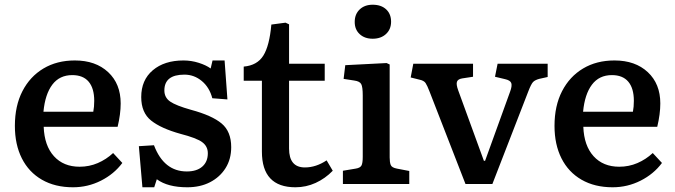

<svg xmlns="http://www.w3.org/2000/svg" viewBox="-20 -779 2859 813"><path d="M289 14Q213 14 157.5 -18Q102 -50 72.5 -108.5Q43 -167 43 -246Q43 -331 75 -393Q107 -455 164 -489Q221 -523 297 -523Q385 -523 438 -473.5Q491 -424 491 -341Q491 -296 478 -242H165Q168 -162 208.5 -117.5Q249 -73 317 -73Q358 -73 394 -88.5Q430 -104 459 -131L498 -89Q463 -42 407.5 -14Q352 14 289 14ZM164 -306H375Q379 -326 379 -352Q379 -405 355.5 -433Q332 -461 286 -461Q232 -461 201.5 -420.5Q171 -380 164 -306Z M583 14 568 -160 632 -164Q674 -53 771 -53Q813 -53 836.5 -73.5Q860 -94 860 -130Q860 -160 835.5 -177.5Q811 -195 745 -212Q662 -235 620 -268.5Q578 -302 578 -368Q578 -440 627 -481.5Q676 -523 757 -523Q790 -523 821.5 -513Q853 -503 872 -489L880 -523H931L943 -358L879 -363Q867 -409 834.5 -436Q802 -463 761 -463Q676 -463 676 -396Q676 -366 700.5 -349Q725 -332 789 -314Q878 -290 918.5 -256Q959 -222 959 -156Q959 -105 935 -67Q911 -29 869.5 -7.5Q828 14 773 14Q690 14 644 -20L633 14Z M1231 14Q1089 14 1089 -137V-437H1012V-497Q1069 -502 1095 -543.5Q1121 -585 1129 -675L1189 -683L1204 -676V-509H1355V-437H1204V-150Q1204 -70 1271 -70Q1318 -70 1363 -100L1389 -56Q1357 -23 1316.5 -4.5Q1276 14 1231 14Z M1558 -615Q1524 -615 1503 -634.5Q1482 -654 1482 -686Q1482 -719 1503 -739Q1524 -759 1558 -759Q1594 -759 1615 -739.5Q1636 -720 1636 -687Q1636 -655 1614.5 -635Q1593 -615 1558 -615ZM1432 0V-56L1486 -65Q1505 -68 1510.5 -78Q1516 -88 1516 -115V-375Q1516 -411 1509.5 -423Q1503 -435 1480 -438L1435 -445L1442 -503L1617 -512L1630 -506V-112Q1630 -92 1634.5 -80.5Q1639 -69 1661 -65L1713 -55V0Z M1951 0 1799 -391Q1789 -417 1782 -427.5Q1775 -438 1755 -442L1719 -451L1730 -509H1983V-454L1937 -447Q1919 -444 1915 -433Q1911 -422 1920 -397L2029 -98H2034L2140 -391Q2149 -415 2145 -427Q2141 -439 2118 -444L2076 -454L2087 -509H2299V-453L2263 -445Q2245 -440 2237 -431.5Q2229 -423 2217 -392L2065 0Z M2574 14Q2498 14 2442.5 -18Q2387 -50 2357.5 -108.5Q2328 -167 2328 -246Q2328 -331 2360 -393Q2392 -455 2449 -489Q2506 -523 2582 -523Q2670 -523 2723 -473.5Q2776 -424 2776 -341Q2776 -296 2763 -242H2450Q2453 -162 2493.5 -117.5Q2534 -73 2602 -73Q2643 -73 2679 -88.5Q2715 -104 2744 -131L2783 -89Q2748 -42 2692.5 -14Q2637 14 2574 14ZM2449 -306H2660Q2664 -326 2664 -352Q2664 -405 2640.5 -433Q2617 -461 2571 -461Q2517 -461 2486.5 -420.5Q2456 -380 2449 -306Z"/></svg>

Font: Literata 12pt Medium
Style: Regular
Weight: 500
Designer: Latin by Veronika Burian and Jose Scaglione. Greek by Irene Vlachou. Cyrillic by Vera Evstafieva.
Foundry: TypeTogether
Version: Version 3.002